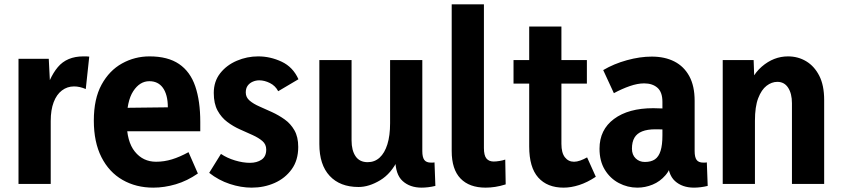

<svg xmlns="http://www.w3.org/2000/svg" viewBox="-20 -845 3870 882"><path d="M65 0V-575H204L213 -398H183Q204 -487 245.5 -536.5Q287 -586 363 -586Q370 -586 376.5 -586Q383 -586 390 -585L374 -436Q346 -448 320 -448Q289 -448 264.5 -429.5Q240 -411 226.5 -375.5Q213 -340 213 -289V0Z M684 17Q605 17 543 -18.5Q481 -54 446 -123Q411 -192 411 -291Q411 -391 446.5 -456Q482 -521 540.5 -553.5Q599 -586 667 -586Q751 -586 802.5 -551Q854 -516 877 -448.5Q900 -381 900 -285V-242H494L496 -349L751 -352Q751 -382 745 -404.5Q739 -427 728 -442Q717 -457 701.5 -464.5Q686 -472 666 -472Q622 -472 592 -426Q562 -380 562 -286Q562 -195 599.5 -148.5Q637 -102 697 -102Q734 -102 770 -113Q806 -124 846 -146L889 -48Q840 -14 787.5 1.5Q735 17 684 17Z M1136 17Q1087 17 1035.5 0Q984 -17 941 -51L995 -138Q1023 -119 1059.5 -108Q1096 -97 1128 -97Q1160 -97 1181.5 -111.5Q1203 -126 1203 -158Q1203 -182 1185.5 -197Q1168 -212 1140.5 -224.5Q1113 -237 1082.5 -250.5Q1052 -264 1024.5 -284.5Q997 -305 979.5 -337Q962 -369 962 -418Q962 -471 991.5 -508.5Q1021 -546 1068 -566Q1115 -586 1166 -586Q1222 -586 1274 -561.5Q1326 -537 1351 -481L1258 -426Q1245 -451 1220 -463.5Q1195 -476 1171 -476Q1155 -476 1140.5 -469.5Q1126 -463 1117.5 -451Q1109 -439 1109 -420Q1109 -398 1126.5 -383Q1144 -368 1171.5 -356Q1199 -344 1229.5 -330Q1260 -316 1287.5 -296.5Q1315 -277 1332.5 -246.5Q1350 -216 1350 -170Q1350 -109 1320 -67.5Q1290 -26 1241.5 -4.5Q1193 17 1136 17Z M1796 -114H1809Q1778 -48 1726.5 -17Q1675 14 1627 14Q1542 14 1494.5 -37Q1447 -88 1447 -183V-569H1595V-200Q1595 -154 1613.5 -127Q1632 -100 1669 -100Q1701 -100 1724 -121Q1747 -142 1759.5 -182Q1772 -222 1772 -279V-569H1920V-151Q1920 -123 1929 -110.5Q1938 -98 1960 -98Q1964 -98 1968 -98Q1972 -98 1976 -99L1980 9Q1964 13 1947.5 15Q1931 17 1917 17Q1863 17 1829.5 -13.5Q1796 -44 1796 -114Z M2055 -151V-825H2203V-165Q2203 -131 2214.5 -117Q2226 -103 2248 -103Q2259 -103 2274.5 -105.5Q2290 -108 2301 -112L2303 2Q2278 10 2255 13.5Q2232 17 2211 17Q2136 17 2095.5 -25Q2055 -67 2055 -151Z M2569 17Q2494 17 2452.5 -29.5Q2411 -76 2411 -172V-723H2559V-184Q2559 -143 2575 -122.5Q2591 -102 2617 -102Q2630 -102 2645.5 -107.5Q2661 -113 2677 -122L2717 -33Q2678 -7 2640.5 5Q2603 17 2569 17ZM2339 -461V-569H2676V-461Z M3047 -114H3071Q3062 -69 3037 -40Q3012 -11 2978 3Q2944 17 2908 17Q2863 17 2823 -4Q2783 -25 2758.5 -65Q2734 -105 2734 -162Q2734 -249 2800.5 -298.5Q2867 -348 2981 -348Q3001 -348 3033.5 -346.5Q3066 -345 3089 -340V-244Q3064 -248 3041.5 -249.5Q3019 -251 2990 -251Q2954 -251 2930 -241.5Q2906 -232 2894.5 -212.5Q2883 -193 2883 -162Q2883 -134 2900 -117.5Q2917 -101 2942 -101Q2971 -101 2988.5 -113Q3006 -125 3014.5 -152Q3023 -179 3023 -223V-377Q3023 -422 3000 -442Q2977 -462 2939 -462Q2909 -462 2873 -449.5Q2837 -437 2800 -417L2751 -523Q2800 -552 2860 -568.5Q2920 -585 2974 -585Q3034 -585 3078 -562.5Q3122 -540 3146.5 -495Q3171 -450 3171 -382V-151Q3171 -123 3180 -110.5Q3189 -98 3211 -98Q3214 -98 3218.5 -98Q3223 -98 3227 -99L3231 9Q3215 13 3198.5 15Q3182 17 3168 17Q3114 17 3080.5 -13.5Q3047 -44 3047 -114Z M3618 0V-371Q3618 -415 3600.5 -442Q3583 -469 3551 -469Q3525 -469 3501.5 -451Q3478 -433 3463 -394Q3448 -355 3448 -290V0H3300V-569H3442L3448 -398H3402Q3425 -492 3479.5 -539Q3534 -586 3600 -586Q3646 -586 3683.5 -563.5Q3721 -541 3743.5 -497Q3766 -453 3766 -386V0Z"/></svg>

Font: Yaldevi ExtraLight
Style: Regular
Weight: 200
Designer: Sol Matas, Rajitha Manaperi, Kosala Senevirathne
Foundry: Mooniak
Version: Version 1.100